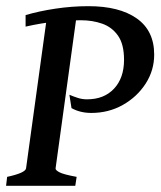

<svg xmlns="http://www.w3.org/2000/svg" viewBox="-22 -599 518 619"><path d="M475.1 -422.9Q475.1 -372.1 447.5 -329.3Q419.9 -286.6 374 -260.7Q328.1 -234.9 272.5 -234.9Q236.3 -234.9 208.5 -250.5L201.7 -293.5Q216.8 -287.1 230 -283Q243.2 -278.8 258.8 -278.8Q313.5 -278.8 345.7 -313.2Q377.9 -347.7 377.9 -406.2Q377.9 -456.5 358.4 -484.1Q338.9 -511.7 307.4 -522.7Q275.9 -533.7 239.7 -533.7Q202.6 -533.7 157.5 -529.3Q112.3 -524.9 60.5 -513.2V-550.3Q103 -563 156.2 -571Q209.5 -579.1 263.2 -579.1Q362.8 -579.1 418.9 -539.6Q475.1 -500 475.1 -422.9ZM226.1 -556.2 157.2 -56.2Q156.2 -50.8 169.4 -43.7Q182.6 -36.6 225.1 -28.8L220.7 0H-2.4L1 -28.8Q59.6 -41.5 62 -56.2L130.9 -556.2Z"/></svg>

Font: Dai Banna SIL Medium
Style: Italic
Weight: 500
Italic angle: -11°
Designer: Victor Gaultney
Foundry: SIL International
Version: Version 4.000